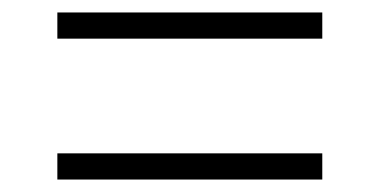

<svg xmlns="http://www.w3.org/2000/svg" viewBox="-20 -504 609 308"><path d="M72 -216V-258H497V-216ZM72 -442V-484H497V-442Z"/></svg>

Font: Montserrat Light
Style: Regular
Weight: 300
Designer: Julieta Ulanovsky
Foundry: Julieta Ulanovsky
Version: Version 9.000; ttfautohint (v1.8.4.7-5d5b)